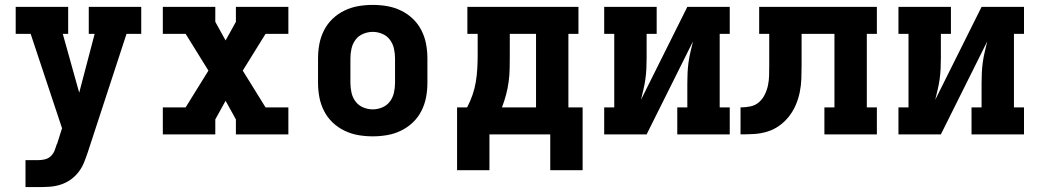

<svg xmlns="http://www.w3.org/2000/svg" viewBox="-20 -548 4240 783"><path d="M84 215V105H137Q151 105 164.5 101.5Q178 98 188 88Q198 78 203 65Q208 52 212 39H213V38L233 -25L105 -410H44V-520H258V-410H236L303 -170L366 -410H342V-520H556V-410H496L338 73Q331 94 322.5 115Q314 136 300 154Q286 172 267.5 185Q249 198 227 205Q205 212 182.5 213.5Q160 215 137 215Z M644 0V-110H737L830 -260L737 -410H644V-520H858V-459L900 -383L942 -459V-520H1156V-410H1063L970 -260L1063 -110H1156V0H942V-61L900 -137L858 -61V0Z M1500 8Q1470 8 1441 3Q1412 -2 1385 -15Q1358 -28 1336.5 -48.5Q1315 -69 1301.5 -95.5Q1288 -122 1282.5 -151Q1277 -180 1277 -210V-310Q1277 -340 1282.5 -369Q1288 -398 1301.5 -424.5Q1315 -451 1336.5 -471.5Q1358 -492 1385 -505Q1412 -518 1441 -523Q1470 -528 1500 -528Q1530 -528 1559 -523Q1588 -518 1615 -505Q1642 -492 1663.5 -471.5Q1685 -451 1698.5 -424.5Q1712 -398 1717.5 -369Q1723 -340 1723 -310V-210Q1723 -180 1717.5 -151Q1712 -122 1698.5 -95.5Q1685 -69 1663.5 -48.5Q1642 -28 1615 -15Q1588 -2 1559 3Q1530 8 1500 8ZM1500 -102Q1520 -102 1539 -110Q1558 -118 1570 -134Q1582 -150 1586.5 -170Q1591 -190 1591 -210V-310Q1591 -330 1586.5 -350Q1582 -370 1570 -386Q1558 -402 1539 -410Q1520 -418 1500 -418Q1480 -418 1461 -410Q1442 -402 1430 -386Q1418 -370 1413.5 -350Q1409 -330 1409 -310V-210Q1409 -190 1413.5 -170Q1418 -150 1430 -134Q1442 -118 1461 -110Q1480 -102 1500 -102Z M1844 146V-110H1885Q1898 -135 1907 -161Q1916 -187 1920.5 -214.5Q1925 -242 1926.5 -269.5Q1928 -297 1928 -325V-410H1886V-520H2339V-410H2298V-110H2356V146H2224V0H1976V146ZM2166 -110V-410H2059V-325Q2059 -298 2058.5 -270.5Q2058 -243 2054.5 -216Q2051 -189 2044 -162.5Q2037 -136 2027 -110Z M2444 0V-110H2485V-410H2444V-520H2658V-410H2617V-312Q2617 -290 2616 -268.5Q2615 -247 2612 -225.5Q2609 -204 2604 -183Q2599 -162 2594 -141L2783 -520H2956V-410H2915V-110H2956V0H2742V-110H2783V-208Q2783 -230 2784 -251.5Q2785 -273 2788 -294.5Q2791 -316 2796 -337Q2801 -358 2806 -379L2617 0Z M3000 0V-110Q3020 -110 3040 -114Q3060 -118 3075 -131Q3090 -144 3099 -162.5Q3108 -181 3112 -200.5Q3116 -220 3116.5 -240Q3117 -260 3117 -280V-410H3076V-520H3556V-410H3515V-110H3556V0H3342V-110H3383V-410H3249V-281Q3249 -254 3248 -226.5Q3247 -199 3241.5 -172Q3236 -145 3225 -119.5Q3214 -94 3197 -72.5Q3180 -51 3157.5 -35Q3135 -19 3108.5 -11Q3082 -3 3054.5 -1.5Q3027 0 3000 0Z M3644 0V-110H3685V-410H3644V-520H3858V-410H3817V-312Q3817 -290 3816 -268.5Q3815 -247 3812 -225.5Q3809 -204 3804 -183Q3799 -162 3794 -141L3983 -520H4156V-410H4115V-110H4156V0H3942V-110H3983V-208Q3983 -230 3984 -251.5Q3985 -273 3988 -294.5Q3991 -316 3996 -337Q4001 -358 4006 -379L3817 0Z"/></svg>

Font: Iosevka Etoile Extrabold
Style: Regular
Weight: 800
Designer: Belleve Invis
Foundry: Belleve Invis
Version: Version 22.1.2; ttfautohint (v1.8.4)